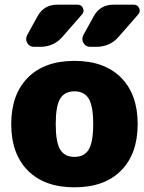

<svg xmlns="http://www.w3.org/2000/svg" viewBox="-20 -790 617 820"><path d="M237 -151.5Q256 -120 298 -120Q340 -120 359 -151.5Q378 -183 378 -260Q378 -337 359 -368.5Q340 -400 298 -400Q256 -400 237 -368.5Q218 -337 218 -260Q218 -183 237 -151.5ZM99 -458.5Q170 -530 298 -530Q426 -530 497 -458.5Q568 -387 568 -260Q568 -133 497 -61.5Q426 10 298 10Q170 10 99 -61.5Q28 -133 28 -260Q28 -387 99 -458.5ZM551 -770Q568 -770 574.5 -755Q581 -740 570 -728L486 -632Q449 -590 391 -590H365Q346 -590 336.5 -606.5Q327 -623 336 -640L380 -720Q407 -770 465 -770ZM225 -770H311Q328 -770 334.5 -755Q341 -740 330 -728L246 -632Q209 -590 151 -590H125Q106 -590 96.5 -606.5Q87 -623 96 -640L140 -720Q167 -770 225 -770Z"/></svg>

Font: Rounded Mplus 1c Black
Style: Regular
Weight: 900
Version: Version 1.059.20150529